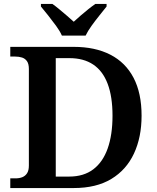

<svg xmlns="http://www.w3.org/2000/svg" viewBox="-20 -951 792 971"><path d="M32 0V-49H59Q78 -49 93 -55Q108 -61 117 -75Q126 -89 126 -114V-602Q126 -628 116.5 -641.5Q107 -655 91.5 -660Q76 -665 56 -665H32V-714H353Q461 -714 538 -674.5Q615 -635 655.5 -557.5Q696 -480 696 -366Q696 -257 657.5 -174.5Q619 -92 543 -46Q467 0 353 0ZM330 -58Q403 -58 451.5 -94.5Q500 -131 524.5 -200Q549 -269 549 -366Q549 -462 524.5 -527Q500 -592 451.5 -624.5Q403 -657 331 -657H262V-58ZM293 -771Q283 -794 263.5 -820.5Q244 -847 223.5 -873Q203 -899 187 -918V-931H245Q261 -920 280 -904Q299 -888 318.5 -871.5Q338 -855 353 -841Q368 -855 387 -871.5Q406 -888 426 -904Q446 -920 462 -931H519V-918Q504 -899 483 -873Q462 -847 443 -820.5Q424 -794 413 -771Z"/></svg>

Font: Noto Serif Khmer SemiBold
Style: Regular
Weight: 600
Version: Version 2.003